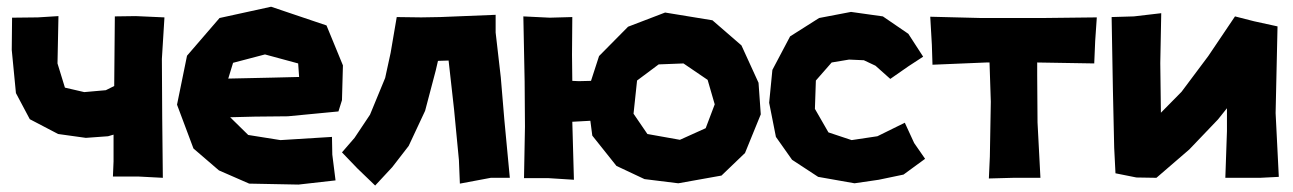

<svg xmlns="http://www.w3.org/2000/svg" viewBox="-20 -539 3920 582"><path d="M328.1 -489.3 326.2 -278.3 300.8 -265.6 235.4 -259.8 176.8 -273.4 154.3 -346.7 157.2 -490.2 94.7 -486.3 16.6 -485.4 15.6 -387.7 28.3 -256.8 70.3 -177.7 156.2 -132.8 240.2 -121.1 307.6 -126 324.2 -130.9V-49.8L322.3 -3.9H399.4L473.6 0L471.7 -183.6L470.7 -360.4L478.5 -486.3L391.6 -490.2Z M1005.9 -201.2 1016.6 -235.4 1019.5 -340.8 969.7 -461.9 801.8 -518.6 645.5 -484.4 546.9 -370.1 516.6 -221.7 566.4 -88.9 643.6 -22.5 735.4 17.6 884.8 20.5 997.1 7.8 987.3 -70.3 986.3 -124 830.1 -114.3 732.4 -129.9 677.7 -183.6 752.9 -185.5 852.5 -186.5ZM886.7 -305.7 805.7 -303.7 671.9 -300.8 686.5 -348.6 783.2 -374 883.8 -346.7Z M1182.6 -487.3 1164.1 -378.9 1147.5 -302.7 1101.6 -191.4 1054.7 -121.1 1016.6 -77.1 1063.5 -28.3 1117.2 23.4 1168.9 -32.2 1218.8 -96.7 1268.6 -203.1 1300.8 -325.2 1307.6 -354.5 1339.8 -355.5 1356.4 -207 1371.1 -53.7 1374 17.6 1467.8 0H1525.4L1508.8 -175.8L1498 -304.7L1482.4 -440.4V-494.1L1314.5 -487.3L1256.8 -486.3Z M1976.6 -343.8 2051.8 -346.7 2125 -296.9 2146.5 -222.7 2119.1 -150.4 2041 -115.2 1942.4 -132.8 1900.4 -194.3 1911.1 -294.9ZM1996.1 -501 1883.8 -458 1795.9 -369.1 1771.5 -293.9 1734.4 -293 1714.8 -293.9 1713.9 -373 1714.8 -487.3 1646.5 -485.4 1566.4 -489.3 1570.3 -292 1571.3 -155.3 1568.4 1H1642.6L1719.7 5.9L1714.8 -169.9L1769.5 -172.9L1775.4 -127.9L1848.6 -36.1L1933.6 3.9L2036.1 16.6L2167 -6.8L2238.3 -75.2L2286.1 -192.4L2279.3 -288.1L2227.5 -401.4L2139.6 -477.5Z M2778.3 -367.2 2733.4 -436.5 2656.2 -489.3 2559.6 -502.9 2462.9 -484.4 2375 -428.7 2321.3 -327.1 2311.5 -227.5 2332 -124 2380.9 -54.7 2460 -2.9 2570.3 16.6 2643.6 5.9 2718.8 -9.8 2784.2 -57.6 2751 -105.5 2722.7 -167 2639.6 -126 2561.5 -114.3 2491.2 -137.7 2450.2 -209 2453.1 -294.9 2501 -349.6 2553.7 -358.4 2598.6 -356.4 2633.8 -339.8 2678.7 -299.8 2733.4 -337.9Z M2799.8 -488.3 2804.7 -403.3 2806.6 -342.8 2969.7 -349.6H2979.5L2983.4 -230.5L2980.5 -64.5L2977.5 2L3051.8 0H3133.8L3125 -168L3124 -310.5V-349.6L3296.9 -346.7L3299.8 -415L3304.7 -486.3L3139.6 -484.4H2954.1Z M3349.6 -487.3 3353.5 -266.6 3357.4 -90.8 3361.3 -13.7 3424.8 -1 3485.4 0 3585 -85.9 3671.9 -176.8 3699.2 -210.9V-141.6L3694.3 0H3799.8L3856.4 -2.9L3846.7 -196.3L3852.5 -459L3781.2 -474.6L3723.6 -489.3L3642.6 -369.1L3561.5 -260.7L3499 -197.3L3497.1 -347.7L3500 -499L3417 -489.3Z"/></svg>

Font: MaokenAssortedSans-TC
Style: Regular
Weight: 500
Version: Version 0.83